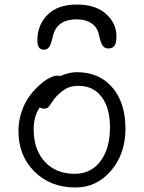

<svg xmlns="http://www.w3.org/2000/svg" viewBox="-20 -811 632 843"><path d="M317.9 -791Q399.4 -791 445.3 -750.2Q491.2 -709.5 491.2 -650.9Q491.2 -622.1 482.7 -610.1Q474.1 -598.1 456.1 -598.1Q439.9 -598.1 431.2 -609.9Q422.4 -621.6 415 -655.8Q408.2 -690.9 381.8 -708.5Q355.5 -726.1 316.9 -726.1Q231 -726.1 212.9 -654.8Q204.6 -617.7 196.3 -605.2Q188 -592.8 172.9 -592.8Q144 -592.8 144 -632.8Q144 -701.2 188.7 -746.1Q233.4 -791 317.9 -791ZM311 12.2Q201.7 12.2 131.3 -57.6Q61 -127.4 61 -235.8Q61 -279.3 74.7 -319.8Q88.4 -360.4 108.9 -388.2Q129.4 -416 153.1 -437.3Q176.8 -458.5 197.3 -468.8Q217.8 -479 231 -479Q238.3 -479 244.1 -477.1Q284.2 -494.1 316.9 -494.1Q415.5 -494.1 473.1 -427.2Q530.8 -360.4 530.8 -246.1Q530.8 -135.7 467.8 -61.8Q404.8 12.2 311 12.2ZM127.9 -243.2Q127.9 -153.8 176.8 -100.8Q225.6 -47.9 308.1 -47.9Q379.4 -47.9 421.1 -103.3Q462.9 -158.7 462.9 -252Q462.9 -336.9 426.3 -385.5Q389.6 -434.1 325.2 -434.1Q293.9 -434.1 273.4 -423.6Q252.9 -413.1 230 -390.1Q217.8 -377.9 208 -362.3Q198.2 -346.7 191.9 -340.3Q185.5 -334 173.8 -334Q160.6 -334 154.8 -339.8Q127.9 -300.8 127.9 -243.2Z"/></svg>

Font: Shantell Sans Normal
Style: Regular
Weight: 300
Designer: Stephen Nixon, Anya Danilova, Shantell Martin
Foundry: Arrow Type
Version: Version 1.006;[559af2be0]